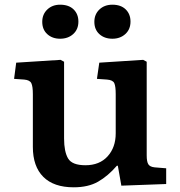

<svg xmlns="http://www.w3.org/2000/svg" viewBox="-20 -784 767 818"><path d="M294 14Q209 14 164.5 -30.5Q120 -75 120 -158V-383Q120 -416 113.5 -429.5Q107 -443 83 -445L40 -448L49 -517L238 -529L253 -521V-194Q253 -138 270 -109Q287 -80 344 -80Q404 -80 438.5 -118Q473 -156 473 -216V-383Q473 -416 467 -429.5Q461 -443 436 -445L393 -448L403 -517L590 -529L605 -521V-122Q605 -95 612 -84Q619 -73 639 -71L688 -67V0L497 7L482 -78H478Q440 -34 398 -10Q356 14 294 14ZM459 -619Q425 -619 403.5 -638.5Q382 -658 382 -691Q382 -723 403.5 -743.5Q425 -764 459 -764Q495 -764 515.5 -744Q536 -724 536 -692Q536 -659 514 -639Q492 -619 459 -619ZM236 -619Q203 -619 181.5 -638.5Q160 -658 160 -691Q160 -723 181.5 -743.5Q203 -764 236 -764Q273 -764 293.5 -744Q314 -724 314 -692Q314 -659 292 -639Q270 -619 236 -619Z"/></svg>

Font: Literata 7pt SemiBold
Style: Regular
Weight: 600
Designer: Latin by Veronika Burian and Jose Scaglione. Greek by Irene Vlachou. Cyrillic by Vera Evstafieva.
Foundry: TypeTogether
Version: Version 3.002